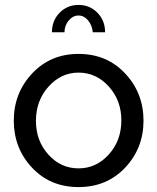

<svg xmlns="http://www.w3.org/2000/svg" viewBox="-20 -750 639 780"><path d="M242 -619H191Q191 -666 222 -698Q253 -730 299 -730Q345 -730 376 -698Q407 -666 407 -619H357Q354 -648 337.5 -667.5Q321 -687 299 -687Q276 -687 259 -666.5Q242 -646 242 -619ZM299 -531Q414 -531 488.5 -451.5Q563 -372 563 -260Q563 -148 488.5 -69Q414 10 299 10Q184 10 110 -69Q36 -148 36 -260Q36 -372 110.5 -451.5Q185 -531 299 -531ZM473 -261Q473 -342 422 -398.5Q371 -455 299 -455Q228 -455 177 -398Q126 -341 126 -259Q126 -178 176.5 -122Q227 -66 299 -66Q371 -66 422 -122.5Q473 -179 473 -261Z"/></svg>

Font: Raleway-v4020 Medium
Style: Regular
Weight: 500
Designer: Matt McInerney, Pablo Impallari, Rodrigo Fuenzalida
Foundry: Matt McInerney, Pablo Impallari, Rodrigo Fuenzalida
Version: Version 4.020;PS 004.020;hotconv 1.0.88;makeotf.lib2.5.64775